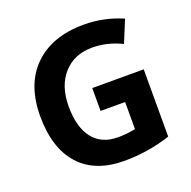

<svg xmlns="http://www.w3.org/2000/svg" viewBox="-122 -795 920 925"><g transform="rotate(-20 337.5 -333.0)"><path d="M336.2 -256.3V-373.6H600.1V-28.8Q485.8 9.1 363.5 9.1Q213.3 9.1 133.7 -79.4Q54.1 -167.8 54.1 -330.9Q54.1 -493.9 146.1 -584.4Q239.1 -674.9 401.9 -674.9Q504.6 -674.9 599.1 -634L552.6 -520.7Q479.8 -557.1 400.9 -557.1Q309.9 -557.1 254.6 -495.7Q199.2 -434.3 199.2 -328.4Q199.2 -222.4 243.7 -165.3Q288.2 -108.2 372.6 -108.2Q416.6 -108.2 462.1 -117.3V-256.3Z"/></g></svg>

Font: Khula
Style: Bold
Weight: 700
Designer: Erin McLaughlin, Steve Matteson
Version: Version 1.000;PS 1.0;hotconv 1.0.72;makeotf.lib2.5.5900; ttf